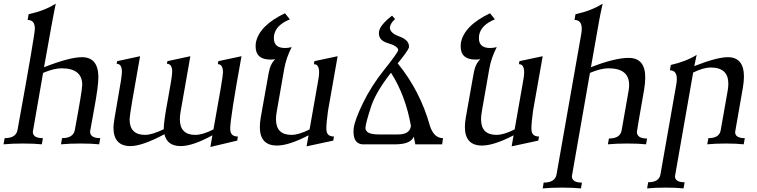

<svg xmlns="http://www.w3.org/2000/svg" viewBox="-49 -799 4193 1063"><path d="M500 0Q458.5 -4.4 396.5 -4.4Q334.5 -4.4 288.6 0L294.4 -34.2Q356.9 -34.2 365.2 -79.1Q406.2 -299.3 406.2 -329.1Q406.2 -420.9 291.5 -420.9Q250.5 -420.9 189.5 -395.5Q133.8 -79.1 132.8 -69.3Q132.8 -34.2 188.5 -34.2L182.6 0Q140.6 -4.4 78.6 -4.4Q17.1 -4.4 -29.3 0L-23.4 -34.2Q39.6 -34.2 47.9 -79.1Q144 -607.4 144 -640.1Q144 -688.5 104 -688.5L109.4 -720.2Q197.3 -739.3 259.8 -778.8Q246.1 -717.3 194.8 -426.8Q336.4 -482.4 404.3 -482.4Q495.6 -482.4 495.6 -371.1Q495.6 -321.3 472.7 -198Q449.7 -74.7 449.7 -70.8Q449.7 -34.2 505.9 -34.2Z M1115.7 14.6 1127 -49.8Q1017.6 9.8 951.7 9.8Q876.5 9.8 861.3 -55.7Q738.3 9.8 673.3 9.8Q579.1 9.8 579.1 -93.3Q579.1 -117.7 602.5 -246.3Q626 -375 626 -401.9Q626 -445.8 596.7 -445.8L599.6 -460.4L726.6 -487.8Q668.5 -167 668.5 -138.7Q668.5 -52.2 754.4 -52.2Q792.5 -52.2 857.4 -83.5Q857.4 -126.5 880.9 -250.7Q904.3 -375 904.3 -401.9Q904.3 -445.8 875 -445.8L877.9 -460.4L1004.9 -487.8L950.7 -179.7Q946.8 -157.2 946.8 -138.7Q946.8 -52.2 1032.7 -52.2Q1072.8 -52.2 1132.8 -82.5Q1185.5 -371.6 1185.5 -397.9Q1185.5 -443.4 1157.2 -443.8L1159.7 -460.4L1288.1 -487.8Q1225.6 -144 1225.6 -87.9Q1225.6 -64.5 1235.6 -54Q1245.6 -43.5 1268.1 -43L1264.2 -20.5Z M1648.4 11.2 1659.2 -49.8Q1550.3 6.8 1484.4 6.8Q1389.6 6.8 1389.6 -95.7Q1389.6 -119.1 1394.5 -147.9L1438 -392.1Q1447.3 -446.3 1475.1 -471.2Q1460.9 -469.2 1448.2 -469.2Q1366.2 -469.2 1366.2 -542L1367.2 -560.5Q1384.3 -656.7 1528.8 -725.6L1555.7 -691.9Q1478 -660.2 1468.3 -603.5L1467.3 -587.4Q1467.3 -533.2 1529.3 -533.2Q1545.4 -533.2 1565.9 -538.1Q1535.6 -479.5 1524.9 -419.4L1482.9 -179.7Q1479 -157.2 1479 -138.7Q1479 -52.2 1564.9 -52.2Q1605 -52.2 1665 -82.5L1713.4 -357.9Q1717.8 -381.3 1717.8 -398.4Q1717.8 -443.4 1689 -443.8L1691.4 -460.4L1820.3 -487.8L1767.1 -186Q1757.8 -119.6 1757.8 -87.9Q1757.8 -64.5 1767.8 -54Q1777.8 -43.5 1800.3 -43L1795.9 -20.5Z M2155.8 -54.7Q2219.7 -54.7 2226.1 -101.6Q2196.8 -269 2115.7 -396.5Q2032.2 -289.6 2005.9 -210Q1976.6 -121.1 1974.1 -91.3Q1974.1 -54.7 2047.4 -54.7ZM2398.9 0H2250.5L2241.7 -42.5Q2225.1 -1.5 2145.5 0H1956.1Q1908.2 -4.9 1908.2 -70.3L1909.2 -89.4Q1915.5 -135.7 1960.9 -229.2Q2006.3 -322.8 2079.6 -414.6Q2152.8 -506.3 2155.8 -521.5Q2154.3 -543.9 2098.6 -560.1Q2048.8 -574.7 2048.8 -614.3L2049.3 -623.5Q2054.7 -660.6 2121.6 -712.4L2138.2 -693.4Q2111.8 -669.4 2109.4 -646.5Q2109.4 -616.2 2162.4 -596.9Q2215.3 -577.6 2215.3 -542L2214.8 -534.7Q2204.1 -510.3 2152.8 -448.2Q2277.3 -295.9 2331.5 -101.6Q2353.5 -34.2 2403.8 -34.2Z M2783.7 11.2 2794.4 -49.8Q2685.5 6.8 2619.6 6.8Q2524.9 6.8 2524.9 -95.7Q2524.9 -119.1 2529.8 -147.9L2573.2 -392.1Q2582.5 -446.3 2610.4 -471.2Q2596.2 -469.2 2583.5 -469.2Q2501.5 -469.2 2501.5 -542L2502.4 -560.5Q2519.5 -656.7 2664.1 -725.6L2690.9 -691.9Q2613.3 -660.2 2603.5 -603.5L2602.5 -587.4Q2602.5 -533.2 2664.6 -533.2Q2680.7 -533.2 2701.2 -538.1Q2670.9 -479.5 2660.2 -419.4L2618.2 -179.7Q2614.3 -157.2 2614.3 -138.7Q2614.3 -52.2 2700.2 -52.2Q2740.2 -52.2 2800.3 -82.5L2848.6 -357.9Q2853 -381.3 2853 -398.4Q2853 -443.4 2824.2 -443.8L2826.7 -460.4L2955.6 -487.8L2902.3 -186Q2893.1 -119.6 2893.1 -87.9Q2893.1 -64.5 2903.1 -54Q2913.1 -43.5 2935.5 -43L2931.2 -20.5Z M3167.5 244.1Q3125 239.7 3063 239.7Q3001.5 239.7 2955.6 244.1L2960.9 211.9Q3023.9 211.9 3032.2 167L3168.9 -609.9Q3171.9 -627 3171.9 -640.1Q3171.9 -688.5 3131.8 -688.5L3137.2 -720.2Q3225.1 -739.3 3287.6 -778.8Q3273.9 -717.3 3268.1 -684.1L3222.7 -426.8Q3354.5 -478.5 3431.6 -478.5Q3523.4 -478.5 3523.4 -370.1Q3523.4 -340.3 3517.1 -302.2Q3477.5 -77.1 3477.1 -69.3Q3477.1 -32.2 3533.7 -32.2L3527.8 0Q3486.3 -4.4 3424.3 -4.4Q3362.3 -4.4 3316.4 0L3322.3 -32.2Q3384.8 -32.2 3392.6 -77.1L3431.2 -296.4Q3434.1 -314 3434.1 -329.1Q3434.1 -420.9 3319.3 -420.9Q3278.3 -420.9 3217.3 -395.5Q3118.2 167 3117.2 176.8Q3117.2 211.9 3172.9 211.9Z M3735.4 244.1Q3695.8 239.7 3636.7 239.7Q3577.6 239.7 3533.7 244.1L3539.6 210Q3599.6 210 3607.4 167.5L3695.8 -334.5Q3698.2 -350.1 3698.2 -362.3Q3698.2 -409.7 3659.7 -409.7L3665 -439.5Q3748.5 -458 3808.1 -495.1Q3797.4 -448.7 3794.9 -433.1Q3920.9 -482.4 3980.5 -482.4Q4069.8 -482.4 4069.8 -374.5Q4069.8 -346.7 4063.5 -311.5Q4022 -76.7 4021 -67.9Q4021 -34.2 4074.7 -34.2L4068.4 0Q4028.8 -4.4 3969.7 -4.4Q3910.6 -4.4 3866.7 0L3873 -34.2Q3933.1 -34.2 3940.9 -76.7L3980 -298.3Q3983.4 -318.8 3983.4 -335.9Q3983.4 -425.3 3885.3 -425.3Q3846.2 -425.3 3788.6 -397.5Q3689 167.5 3688 176.8Q3688 210 3741.2 210Z"/></svg>

Font: Kelvinch
Style: Italic
Weight: 400
Italic angle: -10°
Designer: Paul James Miller
Foundry: High-Logic / Made with FontCreator
Version: Version 3.40;July 22, 2017;FontCreator 11.0.0.2388 64-bit